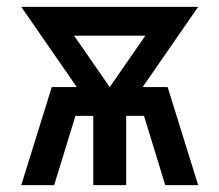

<svg xmlns="http://www.w3.org/2000/svg" viewBox="-20 -540 640 560"><path d="M42 0 131 -286H204L42 -520H558L396 -286H469L558 0H462L400 -202H348V0H252V-202H200L138 0ZM300 -286 404 -436H196Z"/></svg>

Font: Iosevka Fixed Curly Md Ex
Style: Regular
Weight: 500
Width: 7
Monospace: yes
Designer: Belleve Invis
Foundry: Belleve Invis
Version: Version 30.1.2